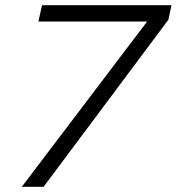

<svg xmlns="http://www.w3.org/2000/svg" viewBox="-20 -720 681 740"><path d="M64 0 547 -637H128L142 -700H641L629 -644L148 0Z"/></svg>

Font: Red Hat Mono
Style: Italic
Weight: 400
Italic angle: -12°
Monospace: yes
Designer: Pentagram, MCKL
Foundry: MCKL
Version: Version 1.030